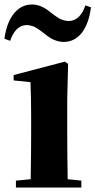

<svg xmlns="http://www.w3.org/2000/svg" viewBox="-34 -837 426 857"><path d="M347.2 -813 372.1 -804.2Q362.3 -730 330.6 -689.9Q298.8 -649.9 250 -649.9Q232.9 -649.9 217 -655.5Q201.2 -661.1 191.7 -667Q182.1 -672.9 168.9 -683.1Q168 -684.1 157 -692.4Q146 -700.7 143.3 -702.6Q140.6 -704.6 131.1 -710.7Q121.6 -716.8 116.2 -718.8Q110.8 -720.7 102.3 -722.9Q93.8 -725.1 85.9 -725.1Q35.6 -725.1 11.2 -654.8L-14.2 -664.1Q-4.4 -736.3 28.1 -776.6Q60.5 -816.9 108.9 -816.9Q148.9 -816.9 189 -784.2Q190.4 -783.2 198 -777.1Q205.6 -771 208 -769.5Q210.4 -768.1 217.3 -763.2Q224.1 -758.3 227.5 -756.3Q231 -754.4 237.5 -751.2Q244.1 -748 248.8 -746.8Q253.4 -745.6 259.8 -744.4Q266.1 -743.2 272 -743.2Q323.2 -743.2 347.2 -813ZM266.1 -392.1V-237.8Q266.1 -153.3 268.1 -37.1L329.1 -30.8V0H37.1V-30.8L103 -37.1Q105 -155.3 105 -237.8V-317.9Q105 -399.9 102.1 -470.2L26.9 -478V-502L255.9 -562L270 -551.8Z"/></svg>

Font: Noto Serif JP Black
Style: Regular
Weight: 900
Designer: Ryoko NISHIZUKA  (kana & ideographs); Frank Grießhammer (Latin, Greek & Cyrillic); Wenlong ZHANG  (bopomofo); Sandoll Co
Foundry: Adobe Systems Incorporated
Version: Version 1.001;PS 1.001;hotconv 16.6.54;makeotf.lib2.5.65590